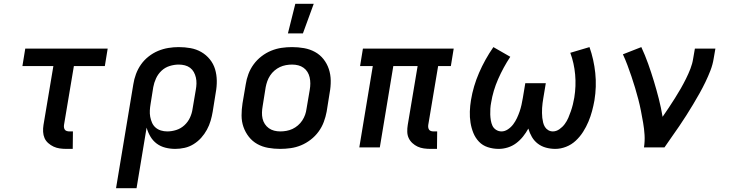

<svg xmlns="http://www.w3.org/2000/svg" viewBox="-20 -776 3840 1011"><path d="M363 8H329Q311 8 294 5.5Q277 3 262 -4Q247 -11 234 -22.5Q221 -34 214.5 -49Q208 -64 207 -82Q206 -100 209 -118L261 -428H98L113 -520H547L532 -428H369L317 -118Q316 -111 317 -104.5Q318 -98 321.5 -93Q325 -88 332 -86Q339 -84 345 -84H364Z M591 215 682 -332Q686 -359 696 -386Q706 -413 722.5 -436.5Q739 -460 762.5 -478.5Q786 -497 812.5 -508Q839 -519 866.5 -523.5Q894 -528 921 -528Q953 -528 983.5 -522.5Q1014 -517 1040 -502Q1066 -487 1085 -463.5Q1104 -440 1112.5 -411.5Q1121 -383 1121.5 -351.5Q1122 -320 1116 -288L1100 -188Q1096 -164 1089 -140Q1082 -116 1069.5 -93Q1057 -70 1039.5 -50.5Q1022 -31 999.5 -17Q977 -3 952 2.5Q927 8 903 8Q876 8 850.5 1.5Q825 -5 805 -20Q785 -35 772 -57Q759 -79 752 -104L699 215ZM861 -84Q884 -84 908 -91.5Q932 -99 951 -116.5Q970 -134 980.5 -157Q991 -180 994 -203L1011 -303Q1014 -319 1014.5 -335.5Q1015 -352 1011.5 -367.5Q1008 -383 1000.5 -396.5Q993 -410 981 -419Q969 -428 953.5 -432Q938 -436 921 -436Q898 -436 873.5 -428.5Q849 -421 830.5 -403.5Q812 -386 801.5 -363Q791 -340 787 -317L773 -229Q770 -212 769 -194.5Q768 -177 771 -161Q774 -145 780.5 -130Q787 -115 799 -104.5Q811 -94 827 -89Q843 -84 861 -84Z M1455 8Q1423 8 1392 2.5Q1361 -3 1335 -17.5Q1309 -32 1290.5 -55.5Q1272 -79 1262 -107.5Q1252 -136 1252 -168Q1252 -200 1257 -232L1274 -332Q1278 -359 1288 -386Q1298 -413 1315.5 -437Q1333 -461 1357 -479.5Q1381 -498 1408 -509Q1435 -520 1462.5 -524Q1490 -528 1518 -528Q1550 -528 1581 -522.5Q1612 -517 1638.5 -502.5Q1665 -488 1683.5 -464.5Q1702 -441 1711.5 -412.5Q1721 -384 1721.5 -352Q1722 -320 1716 -288L1700 -188Q1695 -161 1685 -134Q1675 -107 1657.5 -83Q1640 -59 1616 -40.5Q1592 -22 1565.5 -11Q1539 0 1511 4Q1483 8 1455 8ZM1456 -84Q1472 -84 1488.5 -87Q1505 -90 1520 -97Q1535 -104 1548.5 -115.5Q1562 -127 1571.5 -141.5Q1581 -156 1586.5 -171.5Q1592 -187 1594 -203L1611 -303Q1614 -320 1614 -336.5Q1614 -353 1610.5 -368.5Q1607 -384 1599 -397Q1591 -410 1578.5 -419Q1566 -428 1550.5 -432Q1535 -436 1518 -436Q1502 -436 1485.5 -433Q1469 -430 1454 -423Q1439 -416 1425.5 -404.5Q1412 -393 1402.5 -378.5Q1393 -364 1387.5 -348.5Q1382 -333 1379 -317L1363 -217Q1360 -200 1359.5 -183.5Q1359 -167 1362.5 -151.5Q1366 -136 1374.5 -123Q1383 -110 1395.5 -101Q1408 -92 1423.5 -88Q1439 -84 1456 -84ZM1496 -600 1535 -756H1632L1575 -600Z M2281 8H2247Q2229 8 2211.5 5.5Q2194 3 2179 -4Q2164 -11 2151.5 -22.5Q2139 -34 2132 -49Q2125 -64 2124.5 -82Q2124 -100 2127 -118L2179 -428H2051L1980 0H1872L1943 -428H1876L1891 -520H2369L2354 -428H2287L2235 -118Q2234 -111 2235 -104.5Q2236 -98 2239.5 -93Q2243 -88 2249.5 -86Q2256 -84 2263 -84H2282Z M2606 8Q2576 8 2548.5 -1Q2521 -10 2502 -30Q2483 -50 2472.5 -76Q2462 -102 2457.5 -130.5Q2453 -159 2454 -189Q2455 -219 2460 -249Q2472 -322 2502.5 -392.5Q2533 -463 2578 -528L2667 -477Q2630 -421 2603 -359.5Q2576 -298 2566 -235Q2563 -220 2562 -204Q2561 -188 2561.5 -173Q2562 -158 2564.5 -142.5Q2567 -127 2573 -114Q2579 -101 2592 -92.5Q2605 -84 2621 -84Q2638 -84 2654.5 -95Q2671 -106 2682.5 -121.5Q2694 -137 2702 -154Q2710 -171 2716 -188.5Q2722 -206 2726 -224Q2730 -242 2733 -260L2746 -338H2854L2841 -260Q2839 -247 2837 -233.5Q2835 -220 2834.5 -207Q2834 -194 2834 -181Q2834 -168 2835.5 -155.5Q2837 -143 2840 -130.5Q2843 -118 2849.5 -107.5Q2856 -97 2867 -90.5Q2878 -84 2891 -84Q2909 -84 2925.5 -95.5Q2942 -107 2953.5 -122.5Q2965 -138 2972.5 -155.5Q2980 -173 2986 -190.5Q2992 -208 2996.5 -226Q3001 -244 3004 -262Q3014 -323 3008.5 -383.5Q3003 -444 2983 -498L3084 -528Q3107 -463 3114.5 -391.5Q3122 -320 3110 -247Q3105 -219 3097.5 -191Q3090 -163 3078.5 -135.5Q3067 -108 3050.5 -82Q3034 -56 3011.5 -35Q2989 -14 2960.5 -3Q2932 8 2904 8Q2879 8 2855 1.5Q2831 -5 2812 -19.5Q2793 -34 2781 -54.5Q2769 -75 2762 -99Q2750 -77 2734 -57Q2718 -37 2698 -22Q2678 -7 2654 0.5Q2630 8 2606 8Z M3371 0Q3376 -33 3374 -65.5Q3372 -98 3366.5 -129.5Q3361 -161 3355 -192Q3349 -223 3341 -253.5Q3333 -284 3324 -314Q3315 -344 3305 -373.5Q3295 -403 3284 -432.5Q3273 -462 3260 -490L3357 -528Q3377 -485 3393 -440Q3409 -395 3423 -349Q3437 -303 3449 -256Q3461 -209 3469 -161Q3486 -185 3502 -209.5Q3518 -234 3534 -259Q3550 -284 3564.5 -309.5Q3579 -335 3592 -361Q3605 -387 3615.5 -414Q3626 -441 3630 -468L3639 -520H3747L3738 -468Q3733 -436 3721 -405Q3709 -374 3694.5 -344Q3680 -314 3663.5 -284.5Q3647 -255 3629.5 -226Q3612 -197 3594 -168.5Q3576 -140 3556.5 -111.5Q3537 -83 3517.5 -55.5Q3498 -28 3479 0Z"/></svg>

Font: Iosevka Aile Semibold
Style: Italic
Weight: 600
Italic angle: -9°
Designer: Belleve Invis
Foundry: Belleve Invis
Version: Version 31.1.0; ttfautohint (v1.8.4)